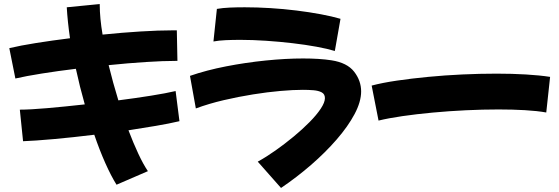

<svg xmlns="http://www.w3.org/2000/svg" viewBox="-20 -847 2765 949"><path d="M94 -149 78 -305Q128 -305 214 -312.5Q300 -320 399 -331Q374 -419 355 -507Q265 -496 186.5 -483.5Q108 -471 56 -459L26 -609Q80 -622 159 -634.5Q238 -647 326 -658Q320 -699 316 -737.5Q312 -776 310 -811L473 -827V-822Q473 -791 476.5 -754Q480 -717 487 -676Q585 -686 675 -691.5Q765 -697 830 -697H854L857 -546H846Q788 -546 701 -540.5Q614 -535 517 -525Q538 -439 565 -351Q651 -362 726 -374Q801 -386 848 -397L867 -248Q816 -236 751 -225Q686 -214 615 -203Q639 -140 663.5 -87.5Q688 -35 711 -1L556 66Q529 23 500.5 -41Q472 -105 446 -181Q340 -168 245.5 -159.5Q151 -151 94 -149Z M1635 -595Q1599 -606 1544.5 -616Q1490 -626 1426 -633.5Q1362 -641 1295 -645.5Q1228 -650 1168 -650Q1130 -650 1096 -648.5Q1062 -647 1035 -642L1052 -803Q1081 -808 1115.5 -809.5Q1150 -811 1190 -811Q1250 -811 1315.5 -807Q1381 -803 1445.5 -795Q1510 -787 1566 -776.5Q1622 -766 1663 -754ZM1369 82 1254 -48Q1296 -71 1342 -103.5Q1388 -136 1431.5 -172Q1475 -208 1510 -243.5Q1545 -279 1565.5 -310Q1586 -341 1586 -362Q1586 -382 1570 -390.5Q1554 -399 1529 -401Q1504 -403 1477 -403Q1430 -403 1366.5 -397.5Q1303 -392 1231 -380.5Q1159 -369 1086 -352Q1013 -335 948 -311L919 -472Q1000 -500 1097.5 -519Q1195 -538 1294 -548Q1393 -558 1478 -558Q1560 -558 1618 -549Q1696 -537 1730.5 -492.5Q1765 -448 1765 -395Q1765 -344 1732.5 -283Q1700 -222 1644 -157.5Q1588 -93 1517 -31.5Q1446 30 1369 82Z M1851 -251 1817 -424Q1870 -438 1941.5 -448.5Q2013 -459 2096 -467Q2179 -475 2265.5 -479Q2352 -483 2434 -483Q2511 -483 2579 -479Q2647 -475 2699 -467L2680 -291Q2635 -299 2574.5 -302.5Q2514 -306 2444 -306Q2366 -306 2282.5 -302Q2199 -298 2118.5 -290.5Q2038 -283 1969 -273Q1900 -263 1851 -251Z"/></svg>

Font: Mochiy Pop P One
Style: Regular
Weight: 400
Designer: FONTDASU
Foundry: FONTDASU / Google Inc. / Adobe
Version: Version 2.000